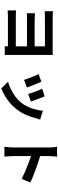

<svg xmlns="http://www.w3.org/2000/svg" viewBox="1038 -1870 923 3040"><g transform="rotate(90 1500.0 -349.5)"><path d="M849 -642V-38Q849 -22 849.5 0Q850 22 850 37H712Q712 28 712 14.5Q712 1 713 -13H246Q219 -13 189.5 -11.5Q160 -10 144 -9V-142Q159 -140 186 -139Q213 -138 247 -138H713V-315H322Q288 -315 249.5 -314.5Q211 -314 190 -313V-441Q215 -439 251.5 -437.5Q288 -436 322 -436H713V-599H308Q285 -599 255.5 -598.5Q226 -598 199 -597Q172 -596 157 -596V-726Q174 -724 200.5 -723Q227 -722 256 -721.5Q285 -721 308 -721H763Q786 -721 810.5 -721.5Q835 -722 850 -723Q849 -711 849 -687Q849 -663 849 -642Z M1505 -595Q1512 -579 1523.5 -549.5Q1535 -520 1547.5 -486.5Q1560 -453 1571 -423Q1582 -393 1587 -376L1467 -334Q1462 -352 1452.5 -381.5Q1443 -411 1431 -444Q1419 -477 1407 -506.5Q1395 -536 1386 -556ZM1733 -567 1874 -522Q1865 -498 1859.5 -481Q1854 -464 1850 -449Q1830 -373 1797.5 -297.5Q1765 -222 1714 -156Q1644 -66 1555.5 -3.5Q1467 59 1379 92L1274 -15Q1329 -30 1390 -59Q1451 -88 1507.5 -130Q1564 -172 1606 -224Q1640 -266 1666.5 -322.5Q1693 -379 1710.5 -442Q1728 -505 1733 -567ZM1273 -542Q1282 -523 1295 -493Q1308 -463 1321.5 -429.5Q1335 -396 1346.5 -365.5Q1358 -335 1366 -314L1244 -268Q1238 -288 1226.5 -320Q1215 -352 1201.5 -387Q1188 -422 1175 -452Q1162 -482 1153 -499Z M2869 -368 2812 -230Q2760 -257 2697 -284.5Q2634 -312 2569.5 -336Q2505 -360 2451 -379V-96Q2451 -82 2452.5 -56.5Q2454 -31 2456 -4Q2458 23 2460 43H2304Q2308 14 2311 -26Q2314 -66 2314 -96V-670Q2314 -697 2311.5 -731Q2309 -765 2304 -791H2460Q2457 -765 2454 -733.5Q2451 -702 2451 -670V-523Q2501 -508 2559.5 -488.5Q2618 -469 2676 -447.5Q2734 -426 2784 -405.5Q2834 -385 2869 -368Z"/></g></svg>

Font: Noto IKEA Simplified Chinese
Style: Bold
Weight: 700
Designer: Monotype Design Team
Foundry: Monotype Imaging Inc.
Version: Version 1.100